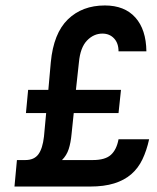

<svg xmlns="http://www.w3.org/2000/svg" viewBox="-20 -683 574 703"><path d="M42 -97H73Q105 -97 120.5 -118Q136 -139 141 -183L149 -269H75L83 -354H157L166 -455Q176 -561 228.5 -612Q281 -663 364 -663Q436 -663 475.5 -619Q515 -575 516 -495H414Q414 -525 397.5 -542.5Q381 -560 355 -560Q323 -560 298.5 -534.5Q274 -509 269 -455L258 -354H423L414 -269H250L242 -192Q239 -160 231.5 -137Q224 -114 207 -97H320Q365 -97 386 -116Q407 -135 414 -173H526Q517 -132 501.5 -99.5Q486 -67 460.5 -45Q435 -23 398 -11.5Q361 0 310 0H33Z"/></svg>

Font: Karla Tamil Inclined
Style: Bold
Weight: 700
Designer: Jonathan Pinhorn
Foundry: Jonathan Pinhorn
Version: Version 1.001